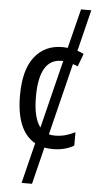

<svg xmlns="http://www.w3.org/2000/svg" viewBox="-63 -798 540 1044"><g transform="rotate(5 207.0 -276.0)"><path d="M133 -266Q133 -472 255 -472Q259 -472 264 -472L172 -101Q133 -151 133 -266ZM249 10Q315 10 364 -19V-92Q338 -79 311.5 -71.5Q285 -64 253 -64Q236 -64 221 -68L318 -460Q331 -456 345 -450L371 -520Q355 -528 336 -534L392 -760H336L282 -545Q268 -547 253 -547Q157 -547 101.5 -476Q46 -405 46 -265Q46 -72 151 -13L96 208H153L203 6Q224 10 249 10Z"/></g></svg>

Font: Noto Sans Display SemiCondensed
Style: Regular
Weight: 400
Width: 4
Designer: Monotype Design team
Foundry: Monotype Imaging Inc.
Version: 1.000